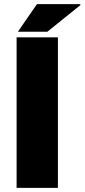

<svg xmlns="http://www.w3.org/2000/svg" viewBox="-20 -905 408 925"><path d="M66 -752H208L368 -881L366 -885H158ZM60 0H259V-725H60Z"/></svg>

Font: Archivo Black
Style: Regular
Weight: 900
Designer: Hector Gatti
Foundry: Omnibus-Type
Version: Version 2.001